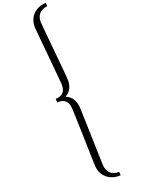

<svg xmlns="http://www.w3.org/2000/svg" viewBox="-478 -999 1473 1994"><g transform="rotate(-30 258.0 -2.0)"><path d="M106.4 -54.2Q133.8 -50.8 156 -54.7Q178.2 -58.6 194.8 -71Q211.4 -83.5 221.9 -104.7Q232.4 -126 236.3 -157.2Q237.3 -168 240.2 -200Q243.2 -231.9 246.8 -277.3Q250.5 -322.8 255.1 -377.2Q259.8 -431.6 264.2 -487.8Q268.6 -543.9 272.9 -597.4Q277.3 -650.9 280.8 -693.8Q284.2 -736.8 286.6 -765.1Q289.1 -793.5 289.6 -799.8Q294.4 -842.3 313 -876.2Q331.5 -910.2 361.6 -933.1Q391.6 -956.1 430.7 -966.1Q469.7 -976.1 515.6 -970.7L511.2 -932.1Q482.9 -935.1 459 -929Q435.1 -922.9 416.5 -908.4Q397.9 -894 386 -871.8Q374 -849.6 370.6 -820.3Q369.6 -810.5 366.7 -779.3Q363.8 -748 360.1 -703.1Q356.4 -658.2 352.1 -603.5Q347.7 -548.8 343.3 -492.7Q338.9 -436.5 334.5 -382.8Q330.1 -329.1 326.7 -285.6Q323.2 -242.2 320.6 -213.4Q317.9 -184.6 316.9 -177.7Q310.5 -118.7 283.4 -79.1Q256.3 -39.6 206.5 -22.9Q251 3.9 268.6 48.8Q286.1 93.8 279.3 152.3Q278.8 159.2 274.7 188Q270.5 216.8 264.2 259.8Q257.8 302.7 250 356.2Q242.2 409.7 233.9 465.3Q225.6 521 217.8 575.2Q210 629.4 203.4 674.1Q196.8 718.8 192.6 749.8Q188.5 780.8 187 790.5Q183.6 820.3 190.2 844.5Q196.8 868.7 211.7 887Q226.6 905.3 248.8 916.5Q271 927.7 298.8 931.2L294.4 969.7Q248.5 964.4 212.6 945.8Q176.8 927.2 152.8 898.4Q128.9 869.6 118.4 832.3Q107.9 794.9 112.8 752.4Q113.8 746.1 117.7 717.8Q121.6 689.5 127.9 647Q134.3 604.5 142.1 551.3Q149.9 498 158.2 442.6Q166.5 387.2 174.3 333Q182.1 278.8 188.7 233.9Q195.3 189 199.7 157Q204.1 125 205.1 114.3Q209 83 203.4 60.1Q197.8 37.1 184.3 21.2Q170.9 5.4 150.1 -3.4Q129.4 -12.2 102.1 -15.1Z"/></g></svg>

Font: Candra Sangkala
Style: Regular
Weight: 400
Designer: R.S. Wihananto
Foundry: R.S. Wihananto
Version: Version 2.0.1